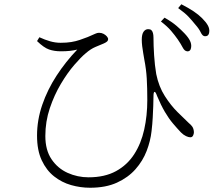

<svg xmlns="http://www.w3.org/2000/svg" viewBox="-20 -835 1040 902"><path d="M859 -594Q847 -595 838.5 -611.5Q830 -628 815 -650Q801 -670 783.5 -690.5Q766 -711 736 -734L753 -752Q788 -732 809.5 -713.5Q831 -695 847 -678Q865 -659 872.5 -643.5Q880 -628 878 -613Q877 -603 872 -598Q867 -593 859 -594ZM403 47Q358 47 314 34.5Q270 22 234 -6.5Q198 -35 176 -82Q154 -129 154 -198Q154 -271 178.5 -342.5Q203 -414 246 -480Q289 -546 343 -602Q326 -598 308 -596Q290 -594 266 -594Q235 -594 210.5 -602.5Q186 -611 154 -642L165 -660Q191 -648 215.5 -641Q240 -634 265 -634Q293 -634 314.5 -637.5Q336 -641 355 -647.5Q374 -654 392 -661Q418 -672 427.5 -676.5Q437 -681 445 -681Q457 -681 466.5 -676Q476 -671 482 -664Q488 -657 488 -651Q488 -645 483.5 -640.5Q479 -636 468 -631Q451 -624 428.5 -614.5Q406 -605 383 -585Q361 -567 329 -530Q297 -493 266 -441Q235 -389 214 -326.5Q193 -264 193 -196Q193 -130 222 -87Q251 -44 297.5 -23Q344 -2 396 -2Q472 -2 525 -31Q578 -60 610.5 -110.5Q643 -161 657.5 -226.5Q672 -292 672 -365Q672 -422 669.5 -465.5Q667 -509 658 -555Q656 -568 653 -584.5Q650 -601 648 -618Q646 -635 646 -648Q646 -674 654.5 -686Q663 -698 676 -698Q686 -698 691 -693.5Q696 -689 698.5 -680Q701 -671 701 -659Q701 -622 704 -575Q707 -528 714 -487Q726 -428 754.5 -383.5Q783 -339 814.5 -308Q846 -277 867 -257Q876 -250 883 -240.5Q890 -231 891 -214Q891 -206 887 -198Q883 -190 874 -190Q866 -190 854 -195.5Q842 -201 830 -213Q812 -232 792.5 -255Q773 -278 754.5 -309.5Q736 -341 718 -384Q711 -404 706 -403.5Q701 -403 701 -381Q701 -362 700 -337Q699 -312 697.5 -282.5Q696 -253 692 -219Q687 -173 669 -126Q651 -79 616.5 -40Q582 -1 529.5 23Q477 47 403 47ZM941 -665Q931 -666 923 -683Q915 -700 898 -719Q882 -739 865.5 -756.5Q849 -774 817 -797L832 -815Q867 -797 890 -781.5Q913 -766 929 -750Q948 -731 956.5 -715.5Q965 -700 963 -685Q962 -674 956.5 -669Q951 -664 941 -665Z"/></svg>

Font: Noto Serif JP ExtraLight
Style: Regular
Weight: 200
Designer: Ryoko NISHIZUKA  (kana & ideographs); Frank Grießhammer (Latin, Greek & Cyrillic); Wenlong ZHANG  (bopomofo); Sandoll Co
Foundry: Adobe
Version: Version 2.002-H1;hotconv 1.1.0;makeotfexe 2.6.0